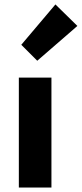

<svg xmlns="http://www.w3.org/2000/svg" viewBox="-20 -846 369 866"><path d="M65 0V-496H212V0ZM148 -572 76 -644 230 -826 329 -729Z"/></svg>

Font: Toshiba Sans
Style: Bold
Weight: 700
Designer: Paul D. Hunt
Foundry: Toshiba Corporation
Version: Version 2.020;PS 2.0;hotconv 1.0.86;makeotf.lib2.5.63406